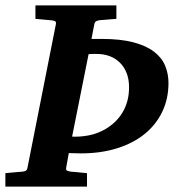

<svg xmlns="http://www.w3.org/2000/svg" viewBox="-37 -691 665 711"><path d="M586.9 -383.8Q586.9 -325.7 564.2 -277.8Q541.5 -230 499.5 -195.6Q457.5 -161.1 397.2 -142.1Q336.9 -123 262.2 -123Q253.9 -123 241.5 -123.5Q229 -124 217.8 -124L208 -69.8Q206.5 -61 212.2 -58.6Q217.8 -56.2 227.1 -55.2Q235.8 -54.7 245.6 -53.7Q253.9 -52.7 264.2 -51.8Q274.4 -50.8 285.2 -49.8V0H-17.1V-49.8Q-5.4 -50.8 5.6 -51.8Q16.6 -52.7 25.4 -53.7Q35.6 -54.7 44.9 -55.2Q54.7 -56.2 59.1 -59.1Q63.5 -62 64.9 -70.8L169.9 -601.1Q171.4 -609.9 167 -612.5Q162.6 -615.2 149.9 -616.2Q141.6 -616.7 132.3 -617.7Q124 -618.7 114 -619.4Q104 -620.1 94.2 -621.1V-670.9H394V-621.1Q381.8 -620.1 370.6 -619.4Q359.4 -618.7 351.1 -617.7Q340.8 -616.7 332 -616.2Q323.7 -615.2 318.6 -612.1Q313.5 -608.9 312 -600.1L301.8 -546.9H338.9Q409.7 -546.9 457.3 -534.2Q504.9 -521.5 533.7 -499.3Q562.5 -477.1 574.7 -447.3Q586.9 -417.5 586.9 -383.8ZM440.9 -368.2Q440.9 -397.5 431.9 -420.4Q422.9 -443.4 406.7 -459.2Q390.6 -475.1 368.9 -483.2Q347.2 -491.2 321.8 -491.2H306.2Q301.8 -491.2 297.4 -491Q293 -490.7 291 -490.2L230 -185.1Q259.3 -183.6 291.7 -189.7Q324.2 -195.8 355 -213.9Q373 -224.6 388.7 -239.5Q404.3 -254.4 416 -273.4Q427.7 -292.5 434.3 -315.9Q440.9 -339.4 440.9 -368.2Z"/></svg>

Font: Charis SIL
Style: Bold Italic
Weight: 700
Italic angle: -11°
Foundry: SIL International
Version: Version 4.112